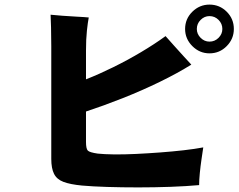

<svg xmlns="http://www.w3.org/2000/svg" viewBox="-20 -824 1040 835"><path d="M337 -17Q285 -22 256 -33Q227 -44 215 -68Q203 -92 203 -133V-623Q203 -666 202 -704Q201 -742 200 -760Q220 -758 251.5 -755.5Q283 -753 314.5 -751.5Q346 -750 366 -748Q362 -728 358 -691Q354 -654 354 -604V-479Q410 -501 472 -531.5Q534 -562 593 -597Q652 -632 700 -667Q715 -650 736 -626.5Q757 -603 778 -580Q799 -557 812 -543Q753 -506 675 -468Q597 -430 513.5 -397Q430 -364 354 -339V-207Q354 -177 362 -169Q370 -161 405 -156Q433 -153 476 -152.5Q519 -152 571 -154.5Q623 -157 676.5 -161Q730 -165 778.5 -170.5Q827 -176 864 -183Q861 -163 856.5 -132.5Q852 -102 849 -71.5Q846 -41 846 -19Q791 -14 722 -11.5Q653 -9 581.5 -9Q510 -9 446 -11Q382 -13 337 -17ZM891 -592Q848 -592 816.5 -623.5Q785 -655 785 -698Q785 -742 816.5 -773Q848 -804 891 -804Q935 -804 966 -773Q997 -742 997 -698Q997 -655 966 -623.5Q935 -592 891 -592ZM891 -643Q914 -643 930.5 -659.5Q947 -676 947 -698Q947 -721 930.5 -737.5Q914 -754 891 -754Q869 -754 852.5 -737.5Q836 -721 836 -698Q836 -676 852.5 -659.5Q869 -643 891 -643Z"/></svg>

Font: Zen Kaku Gothic Antique Black
Style: Regular
Weight: 900
Designer: Yoshimichi Ohira
Foundry: Positype
Version: Version 1.001